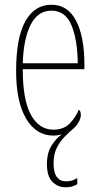

<svg xmlns="http://www.w3.org/2000/svg" viewBox="-20 -562 419 810"><path d="M257 228Q224 228 201 205Q178 182 178 130Q178 82 198.5 50.5Q219 19 241 5Q223 10 205 10Q133 10 90.5 -61Q48 -132 48 -262Q48 -403 87 -472.5Q126 -542 197 -542Q266 -542 301 -474.5Q336 -407 336 -291V-270H76Q76 -140 110.5 -77.5Q145 -15 205 -15Q249 -15 274.5 -41.5Q300 -68 312 -99Q316 -97 318.5 -92Q321 -87 321 -77Q321 -62 311 -45.5Q301 -29 290 -20Q271 -4 251.5 16Q232 36 219 63Q206 90 206 127Q206 167 220 185Q234 203 258 203Q272 203 282.5 200Q293 197 306 189V215Q294 222 283.5 225Q273 228 257 228ZM308 -295Q307 -394 281.5 -455.5Q256 -517 197 -517Q139 -517 109 -457Q79 -397 76 -295Z"/></svg>

Font: Noto Serif Ethiopic ExtraCondensed Thin
Style: Regular
Weight: 100
Width: 2
Designer: Monotype Design Team
Foundry: Monotype Imaging Inc.
Version: Version 2.102; ttfautohint (v1.8.4.7-5d5b)